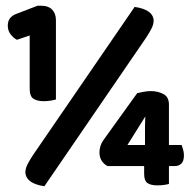

<svg xmlns="http://www.w3.org/2000/svg" viewBox="-20 -639 665 666"><path d="M83 -516 39 -501Q28 -506 17.5 -519Q7 -532 7 -550Q7 -566 15 -576Q23 -586 37 -591L110 -619H125Q148 -619 161 -605.5Q174 -592 174 -569V-294Q168 -292 156 -290Q144 -288 132 -288Q109 -288 96 -296.5Q83 -305 83 -331ZM480 -63H353Q341 -69 333 -81Q325 -93 325 -110Q325 -133 338 -152L456 -316Q466 -318 478 -320.5Q490 -323 504 -323Q527 -323 546.5 -313Q566 -303 566 -276V-136H610Q612 -130 615 -120.5Q618 -111 618 -100Q618 -80 609 -71.5Q600 -63 587 -63H566V-1Q560 1 548.5 2.5Q537 4 526 4Q503 4 491.5 -4Q480 -12 480 -36ZM483 -178Q483 -188 483 -203Q483 -218 484 -235L422 -136H483ZM447 -615Q476 -611 493.5 -600Q511 -589 513 -569Q513 -555 506 -541Q499 -527 488 -510L134 7Q105 3 87.5 -8.5Q70 -20 68 -40Q68 -54 75 -68Q82 -82 93 -99Z"/></svg>

Font: Baloo Paaji 2
Style: Bold
Weight: 700
Designer: Shuchita Grover, Noopur Datye and Ek Type
Foundry: Ek Type
Version: Version 1.640;hotconv 1.0.111;makeotfexe 2.5.65597; ttfautoh